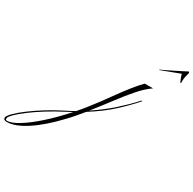

<svg xmlns="http://www.w3.org/2000/svg" viewBox="-966 -802 1575 1568"><g transform="rotate(30 -178.5 -18.0)"><path d="M159 -159Q100 -92 18 -16.5Q-64 59 -186 136Q-213 169 -240.5 201.5Q-268 234 -297 264Q-418 393 -524.5 462.5Q-631 532 -708 532Q-739 532 -739 510Q-739 493 -705 458.5Q-671 424 -613.5 381Q-556 338 -485 294Q-414 250 -339 213Q-300 194 -260 171Q-226 132 -192.5 89.5Q-159 47 -126 3Q-89 -48 -48 -104.5Q-7 -161 34.5 -213.5Q76 -266 113 -303H191Q136 -266 78.5 -200Q21 -134 -40.5 -52Q-102 30 -169 114Q-68 47 12 -24.5Q92 -96 146 -156L158 -169H168ZM-724 509Q-724 523 -710 523Q-670 523 -601.5 481Q-533 439 -449 364Q-365 289 -277 190Q-304 205 -333 220Q-411 260 -481.5 304Q-552 348 -606.5 389Q-661 430 -692.5 461.5Q-724 493 -724 509ZM160 -458 159 -462Q174 -468 205.5 -483.5Q237 -499 272.5 -516.5Q308 -534 336 -548.5Q364 -563 373 -568Q382 -568 382 -557Q377 -541 372 -518Q367 -495 367 -474Q367 -470 367 -465.5Q367 -461 368 -456Q368 -454 364 -454Q362 -454 359 -457Q352 -474 345.5 -489.5Q339 -505 335 -524Z"/></g></svg>

Font: Ballet 16pt
Style: Regular
Weight: 400
Designer: Maximiliano R. Sproviero
Foundry: Omnibus-Type
Version: Version 1.100; ttfautohint (v1.8.3)